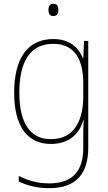

<svg xmlns="http://www.w3.org/2000/svg" viewBox="-20 -742 564 1003"><path d="M258 -722C238 -722 233 -706 233 -690C233 -673 239 -658 258 -658C279 -658 285 -672 285 -690C285 -706 281 -722 258 -722ZM258 -538C120 -538 54 -431 54 -258C54 -79 125 10 246 10C335 10 394 -37 415 -115H417C415 -75 415 -51 415 -15V29C415 148 363 216 237 216C173 216 121 199 78 177V206C120 226 170 241 237 241C383 241 441 160 441 29V-528H419L415 -438H413C390 -493 346 -538 258 -538ZM258 -513C376 -513 415 -422 415 -307V-237C415 -132 380 -15 246 -15C139 -15 81 -97 81 -258C81 -415 134 -513 258 -513Z"/></svg>

Font: Noto Sans Arabic SemCond Thin
Style: Regular
Weight: 100
Width: 4
Designer: Monotype Design Team, Nadine Chahine, Nizar Qandah and Khaled Hosny
Foundry: Monotype Imaging Inc.
Version: Version 2.012